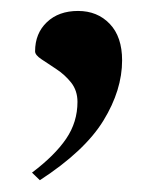

<svg xmlns="http://www.w3.org/2000/svg" viewBox="-20 -158 284 342"><path d="M37 149.5Q77.5 119 97.8 89.2Q118 59.5 118 23.5Q118 3.5 106.8 -10.8Q95.5 -25 80.2 -35Q65 -45 53.8 -52.5Q42.5 -60 42.5 -66.5Q42.5 -98.5 63.5 -118.5Q84.5 -138.5 119 -138.5Q153.5 -138.5 175.5 -115.5Q197.5 -92.5 197.5 -50.5Q197.5 2.5 164.2 56.8Q131 111 51 163Z"/></svg>

Font: Newsreader Display Medium
Style: Regular
Weight: 500
Designer: Hugues Gentile
Foundry: Production Type
Version: Version 1.001